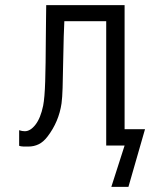

<svg xmlns="http://www.w3.org/2000/svg" viewBox="-20 -570 640 752"><path d="M468 0H396V-487H232Q229.5 -443.5 227.5 -331.5Q226.5 -264.5 225.2 -225.8Q224 -187 221 -165Q210.5 -93 166 -35Q150 -14 131.5 -5Q113 4 91 4Q80 4 70.5 3.8Q61 3.5 55 1V-60Q67 -56 77 -56Q99 -56 119 -81.8Q139 -107.5 149 -156Q155 -187 157 -250.8Q159 -314.5 159.5 -418.5Q160 -452 160.2 -485.2Q160.5 -518.5 161 -550H468V-64H548L483 162H416Z"/></svg>

Font: JuliaMono ExtraBold
Style: Regular
Weight: 800
Monospace: yes
Designer: cormullion
Foundry: corm
Version: Version 0.055; ttfautohint (v1.8.4)